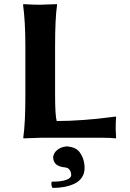

<svg xmlns="http://www.w3.org/2000/svg" viewBox="-20 -668 628 931"><path d="M237.8 97.2C238.8 111.2 243.9 122 253.2 129.6C262.5 137.3 277 142.1 296.9 144C305 144.7 311.8 148.4 317.1 155C322.5 161.7 325.2 170.4 325.2 181.2C325.2 190.6 317.3 198.2 301.5 204.1C285.7 210 262.2 212.9 231 212.9C229 217.1 228.5 222.7 229.5 229.5C230.5 236.3 232.6 240.9 235.8 243.2C256 243.2 274.8 241.5 292.2 238.3C309.7 235 325.9 229.8 341.1 222.7C356.2 215.5 368.2 205.5 377 192.6C385.7 179.8 390.1 164.6 390.1 147C390.1 116.7 381.8 90.7 365.2 68.8C353.8 53.9 334.8 44.9 308.1 42H301.8C283.9 43.9 269.1 49.6 257.6 59.1C246 68.5 239.4 79.8 237.8 92.8ZM247.1 -210V-444.8C247.1 -534 250.3 -600.7 256.8 -645L255.9 -647.9L172.9 -645C150.1 -645 123.9 -646 94.2 -647.9L91.8 -645C99.3 -590.3 103 -523.6 103 -444.8V-200.2C103 -114.3 99.6 -47.5 92.8 0L94.2 2.9L176.8 0H481C504.7 0 524.7 1 541 2.9L543 0C541.7 -18.9 541 -32.9 541 -42C541 -69.7 541.7 -88.7 543 -99.1L541 -103L499 -97.7C471.4 -93.8 433.7 -90 386 -86.4C338.3 -82.8 294.6 -81.1 254.9 -81.1C249.7 -99.3 247.1 -142.3 247.1 -210Z"/></svg>

Font: Linux Biolinum G
Style: Bold
Weight: 700
Designer: Philipp H. Poll
Foundry: Philipp H. Poll
Version: Version 1.1.0